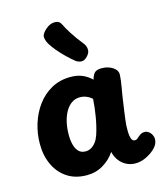

<svg xmlns="http://www.w3.org/2000/svg" viewBox="-127 -968 930 1074"><g transform="rotate(-15 338.0 -431.0)"><path d="M34.7 -234Q34.7 -294.6 52.7 -351.6Q70.7 -408.7 104.4 -453.8Q138.2 -499 186.6 -525.7Q235 -552.3 296.6 -552.3Q335.9 -552.3 365.2 -539.7Q394.6 -527.1 418.1 -504.1Q423.1 -526.1 434.9 -540.3Q446.8 -554.4 477.6 -554.4Q513.9 -554.4 541.1 -536.9Q568.3 -519.3 567.3 -492.4Q566.3 -465.3 558 -418.7Q549.7 -372 543.7 -327Q541.7 -313 538.4 -291Q535.2 -269 532.7 -247.5Q530.2 -226 528.7 -211Q527.9 -195.9 528.2 -173.2Q528.4 -150.6 534.2 -133.6Q540 -116.7 554 -116.7Q561.9 -116.7 567.8 -120.8Q573.7 -124.9 580.1 -131.6Q589.8 -139.4 597.3 -143.6Q604.9 -147.7 617.2 -147.7Q630.6 -147.7 642.5 -138.3Q654.4 -128.9 660.7 -112.8Q667 -96.7 661.3 -77.2Q656.7 -58.2 635.1 -38.2Q613.4 -18.1 583.9 -4.6Q554.4 9 524.6 9Q495.8 9 471.8 -3.4Q447.9 -15.8 431.6 -37.5Q415.2 -59.2 408.7 -88.1Q382.6 -48.8 340.3 -23.1Q298.1 2.6 245 2.6Q178.7 2.6 131.8 -28.3Q84.9 -59.2 59.8 -112.6Q34.7 -166 34.7 -234ZM203.9 -241.1Q203.9 -209.2 210.7 -183.7Q217.6 -158.1 232.4 -143.1Q247.2 -128.1 271.3 -128.1Q290.8 -128.1 306.1 -137.5Q321.4 -146.9 333.3 -163.4Q345.2 -180 352.3 -202Q360 -225.4 365.9 -250.4Q371.9 -275.3 376.1 -301.2Q380.3 -327.1 383.3 -352.3Q386.3 -377.4 387.6 -401.1Q373.7 -414.1 355.9 -421.5Q338.1 -428.9 317.7 -428.9Q291 -428.9 269.9 -414.3Q248.8 -399.7 234.1 -374Q219.4 -348.3 211.7 -314.3Q203.9 -280.2 203.9 -241.1ZM414.7 -638.4Q396.3 -618.7 378.1 -620.5Q359.9 -622.3 347.3 -632.2Q326.2 -648.9 301.6 -672.7Q276.9 -696.4 256.1 -721.5Q235.3 -746.6 224.6 -765Q212.2 -787.1 211.3 -805.7Q210.4 -824.3 237.7 -848.3Q263.3 -871 290.7 -870.8Q318.1 -870.7 328.1 -848.2Q336.8 -828.7 360.9 -790.6Q385.1 -752.4 417.8 -712.1Q429.6 -697.8 431.2 -677.4Q432.9 -657 414.7 -638.4Z"/></g></svg>

Font: Playpen Sans Arabic
Style: Regular
Weight: 400
Designer: Azza Alameddine, Laura Meseguer, Veronika Burian, José Scaglione
Foundry: TypeTogether
Version: Version 2.000